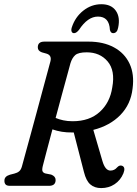

<svg xmlns="http://www.w3.org/2000/svg" viewBox="-20 -902 666 932"><path d="M579 -60.5Q565 -27 536.5 -8Q508 11 471 11Q439 11 418.5 -6.8Q398 -24.5 387.5 -67L338 -259Q334.5 -259 331.5 -259Q304 -258.5 279.8 -262.5Q255.5 -266.5 234.5 -274Q218.5 -213.5 205.5 -164.8Q192.5 -116 187.5 -95.5Q183 -76.5 187 -69.5Q191 -62.5 200.5 -60L228.5 -54.5Q250 -46 250 -28.5Q250 0 218 0H28Q12.5 0 6.8 -7Q1 -14 1.5 -25Q1 -46 28.5 -54L50 -59.5Q64 -63 73 -70.5Q82 -78 86.5 -94.5Q92 -115 103 -155Q114 -195 128 -246.2Q142 -297.5 156.8 -352.2Q171.5 -407 185.2 -457.8Q199 -508.5 209.5 -547.5Q220 -586.5 225 -605Q232 -634.5 204.5 -642L183 -648Q163 -655.5 163.5 -672.5Q163.5 -700 195.5 -700H410Q481.5 -700 533 -672.2Q584.5 -644.5 608.8 -593.2Q633 -542 623.5 -472Q615 -396 564.5 -344Q514 -292 433 -271.5L477 -121Q490.5 -74 516 -74Q535.5 -74 548.5 -89.5Q560.5 -102.5 573.5 -97Q590.5 -89.5 579 -60.5ZM322 -595Q317.5 -578 306.2 -536.8Q295 -495.5 280 -441Q265 -386.5 250 -329.5Q266.5 -322.5 287.2 -318Q308 -313.5 332.5 -313.5Q414.5 -313.5 464.2 -358.8Q514 -404 525 -478Q540 -559.5 502.5 -603.8Q465 -648 401 -648Q360.5 -648 345.2 -634.5Q330 -621 322 -595ZM455.5 -821.5Q405.5 -821.5 363.5 -757Q350.5 -741 339.5 -741Q331 -741 327.8 -748.5Q324.5 -756 328.5 -769Q345 -819.5 384.5 -850.5Q424 -881.5 472 -881.5Q520 -881.5 542.2 -850Q564.5 -818.5 553.5 -767.5Q548.5 -741 529 -741Q517.5 -741 513.5 -757Q510.5 -821.5 455.5 -821.5Z"/></svg>

Font: Fraunces 144pt SuperSoft
Style: Italic
Weight: 400
Italic angle: -16°
Version: Version 1.000;[b76b70a41]